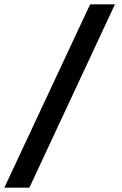

<svg xmlns="http://www.w3.org/2000/svg" viewBox="-31 -732 562 882"><path d="M-11 130 383 -712H497L104 130Z"/></svg>

Font: Overpass SemiBold
Style: Regular
Weight: 600
Designer: Delve Withrington, Dave Bailey, Thomas Jockin
Foundry: Delve Fonts LLC
Version: Version 4.000